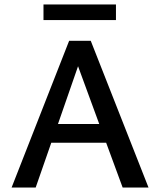

<svg xmlns="http://www.w3.org/2000/svg" viewBox="-20 -841 718 861"><path d="M456 -201H210L140 0H32L290 -658H387L646 0H530ZM425 -285 330 -544 240 -285ZM175 -821H500V-751H175Z"/></svg>

Font: Ysabeau Semibold
Style: Regular
Weight: 600
Designer: Christian Thalmann (Catharsis Fonts)
Version: Version 0.003